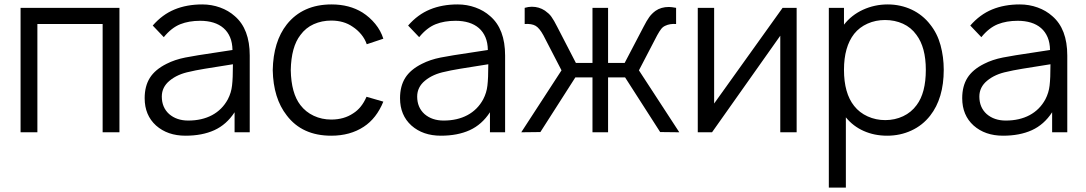

<svg xmlns="http://www.w3.org/2000/svg" viewBox="-20 -598 4908 868"><path d="M520 0H444V-489.5H149V0H73V-562.5H520Z M1040.5 0V-90.5Q1004 -34.5 949 -9.5Q894 15.5 818.5 15.5Q737.5 15.5 685.5 -30.5Q634 -77 634 -154Q634 -208.5 657.5 -246Q681 -283.5 733 -309.5Q770 -328.5 818 -338Q866.5 -347.5 956 -360.5L1031 -372Q1030.5 -405 1020 -429.8Q1009.5 -454.5 990.5 -471Q971.5 -487.5 944.8 -495.8Q918 -504 885 -504Q834 -504 795 -488.5Q755 -472.5 720.5 -430L670.5 -482.5Q714 -532.5 769.2 -555.2Q824.5 -578 894.5 -578Q936.5 -578 974.8 -564.2Q1013 -550.5 1041.5 -525Q1109 -467 1109 -347V0ZM1033 -307.5Q954.5 -295.5 906 -287.2Q857.5 -279 838.5 -274Q782.5 -263 746.5 -233Q711.5 -204 711.5 -161.5Q711.5 -112.5 744.5 -82.5Q778.5 -53 831 -53Q893 -53 938.8 -77.5Q984.5 -102 1010 -149Q1025.5 -179 1029 -211Q1031 -227.5 1032 -251.5Q1033 -275.5 1033 -307.5Z M1638 -398Q1630 -422 1612.8 -442.8Q1595.5 -463.5 1574.5 -477Q1534.5 -505 1477.5 -505Q1435 -505 1398.5 -488.8Q1362 -472.5 1338 -439.5Q1296.5 -386 1294.5 -281Q1296.5 -176.5 1338 -123Q1362 -91.5 1398.5 -74.5Q1435 -57.5 1477.5 -57.5Q1535 -57.5 1576.5 -85.5Q1615 -109.5 1637 -160.5L1713 -138.5Q1682 -62.5 1624.5 -25Q1563 15.5 1477.5 15.5Q1346 15.5 1276.5 -76Q1215.5 -153.5 1213 -281Q1215.5 -410 1276.5 -487.5Q1348.5 -578 1479 -578Q1559.5 -578 1618.5 -541.5Q1651.5 -520.5 1676.5 -490Q1701.5 -459.5 1713 -423Z M2195 0V-90.5Q2158.5 -34.5 2103.5 -9.5Q2048.5 15.5 1973 15.5Q1892 15.5 1840 -30.5Q1788.5 -77 1788.5 -154Q1788.5 -208.5 1812 -246Q1835.5 -283.5 1887.5 -309.5Q1924.5 -328.5 1972.5 -338Q2021 -347.5 2110.5 -360.5L2185.5 -372Q2185 -405 2174.5 -429.8Q2164 -454.5 2145 -471Q2126 -487.5 2099.2 -495.8Q2072.5 -504 2039.5 -504Q1988.5 -504 1949.5 -488.5Q1909.5 -472.5 1875 -430L1825 -482.5Q1868.5 -532.5 1923.8 -555.2Q1979 -578 2049 -578Q2091 -578 2129.2 -564.2Q2167.5 -550.5 2196 -525Q2263.5 -467 2263.5 -347V0ZM2187.5 -307.5Q2109 -295.5 2060.5 -287.2Q2012 -279 1993 -274Q1937 -263 1901 -233Q1866 -204 1866 -161.5Q1866 -112.5 1899 -82.5Q1933 -53 1985.5 -53Q2047.5 -53 2093.2 -77.5Q2139 -102 2164.5 -149Q2180 -179 2183.5 -211Q2185.5 -227.5 2186.5 -251.5Q2187.5 -275.5 2187.5 -307.5Z M2518.5 -280 2436.5 -438.5Q2418.5 -471.5 2401 -481.5Q2383.5 -491.5 2352 -489.5V-562.5Q2368.5 -567.5 2384.5 -567.5Q2417 -567.5 2443.5 -550Q2452.5 -543.5 2460 -536.8Q2467.5 -530 2473 -522Q2478.5 -514 2485.2 -502.8Q2492 -491.5 2499 -477L2583.5 -313.5H2658.5V-562.5H2729V-313.5H2804L2889.5 -477Q2903.5 -504.5 2915 -520.5Q2926 -536 2943.5 -549Q2968.5 -566.5 3004 -566.5Q3009.5 -566.5 3017.8 -565.5Q3026 -564.5 3036.5 -562.5V-489.5Q3008 -491.5 2987.5 -481.5Q2977 -477 2969.2 -467.2Q2961.5 -457.5 2951 -438.5L2868.5 -280L3051 0L2964.5 -1L2806 -248H2729V0H2658.5V-248H2581L2423 -1L2336.5 0Z M3581.5 0H3507.5V-436.5L3199 0H3134.5V-562.5H3208.5V-130L3518 -562.5H3581.5Z M4246.5 -282.5Q4246.5 -153.5 4185 -75Q4150.5 -31 4100 -7.8Q4049.5 15.5 3990.5 15.5Q3933 15.5 3885 -5.8Q3837 -27 3804 -67.5V250H3727V-562.5H3795.5V-486.5Q3829.5 -530 3881.5 -554Q3934 -578 3993.5 -578Q4022 -578 4049.5 -572Q4077 -566 4101.5 -554.5Q4126 -543 4147.2 -526Q4168.5 -509 4185 -487.5Q4217.5 -447 4232 -393.8Q4246.5 -340.5 4246.5 -282.5ZM4165.5 -282.5Q4165.5 -384 4123 -440.5Q4099 -474 4062 -490.8Q4025 -507.5 3981 -507.5Q3938.5 -507.5 3902 -491.2Q3865.5 -475 3841.5 -445Q3795.5 -386 3795.5 -282.5Q3795.5 -176.5 3841.5 -119Q3865.5 -88.5 3902.5 -71.8Q3939.5 -55 3982 -55Q4025.5 -55 4062.8 -72.5Q4100 -90 4124 -123Q4165.5 -178 4165.5 -282.5Z M4736.5 0V-90.5Q4700 -34.5 4645 -9.5Q4590 15.5 4514.5 15.5Q4433.5 15.5 4381.5 -30.5Q4330 -77 4330 -154Q4330 -208.5 4353.5 -246Q4377 -283.5 4429 -309.5Q4466 -328.5 4514 -338Q4562.5 -347.5 4652 -360.5L4727 -372Q4726.5 -405 4716 -429.8Q4705.5 -454.5 4686.5 -471Q4667.5 -487.5 4640.8 -495.8Q4614 -504 4581 -504Q4530 -504 4491 -488.5Q4451 -472.5 4416.5 -430L4366.5 -482.5Q4410 -532.5 4465.2 -555.2Q4520.5 -578 4590.5 -578Q4632.5 -578 4670.8 -564.2Q4709 -550.5 4737.5 -525Q4805 -467 4805 -347V0ZM4729 -307.5Q4650.5 -295.5 4602 -287.2Q4553.5 -279 4534.5 -274Q4478.5 -263 4442.5 -233Q4407.5 -204 4407.5 -161.5Q4407.5 -112.5 4440.5 -82.5Q4474.5 -53 4527 -53Q4589 -53 4634.8 -77.5Q4680.5 -102 4706 -149Q4721.5 -179 4725 -211Q4727 -227.5 4728 -251.5Q4729 -275.5 4729 -307.5Z"/></svg>

Font: Russisch Sans
Style: Regular
Weight: 400
Designer: Michael Sharanda (font) & Cristiano Sobral (main changes)
Foundry: Michael Sharanda
Version: Version 2.00;October 25, 2020;FontCreator 13.0.0.2681 64-bit